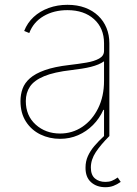

<svg xmlns="http://www.w3.org/2000/svg" viewBox="-20 -574 578 810"><path d="M233.4 11.7Q188.5 11.7 150.4 -6.8Q112.3 -25.4 89.4 -61Q66.4 -96.7 66.4 -147.5Q66.4 -175.3 75.2 -199.7Q84 -224.1 106.4 -243.9Q128.9 -263.7 169.2 -278.1Q209.5 -292.5 272.5 -299.8Q310.5 -304.2 344 -309.8Q377.4 -315.4 398.2 -326.9Q418.9 -338.4 418.9 -359.4V-391.6Q418.9 -455.1 376.7 -493.2Q334.5 -531.2 264.6 -531.2Q207 -531.2 163.8 -505.9Q120.6 -480.5 103.5 -434.6L82 -443.4Q95.2 -477.5 121.8 -502.2Q148.4 -526.9 185.3 -540.3Q222.2 -553.7 264.6 -553.7Q306.2 -553.7 338.9 -541.5Q371.6 -529.3 394.5 -507.3Q417.5 -485.4 429.4 -455.8Q441.4 -426.3 441.4 -391.6V0H418.9V-110.4H416Q399.4 -73.7 372.1 -46.4Q344.7 -19 309.6 -3.7Q274.4 11.7 233.4 11.7ZM233.4 -10.7Q285.2 -10.7 327.1 -38.8Q369.1 -66.9 394 -117.2Q418.9 -167.5 418.9 -233.4V-315.4Q408.7 -308.1 394.8 -302.2Q380.9 -296.4 363.5 -292Q346.2 -287.6 325.4 -284.4Q304.7 -281.2 281.2 -278.3Q208 -270 166 -252.4Q124 -234.9 106.4 -208.7Q88.9 -182.6 88.9 -147.5Q88.9 -85.9 130.6 -48.3Q172.4 -10.7 233.4 -10.7ZM424.8 215.8Q387.7 215.8 364 194.6Q340.3 173.3 340.8 132.8Q340.8 106.9 350.6 85Q360.4 63 377.9 42.2Q395.5 21.5 418.9 0H441.4Q404.8 36.6 384 68.1Q363.3 99.6 363.3 132.8Q363.3 164.1 380.4 178.7Q397.5 193.4 424.8 193.4Q440.4 193.4 451.9 188.7Q463.4 184.1 476.6 174.8L489.3 193.4Q474.1 204.1 458.7 210Q443.4 215.8 424.8 215.8Z"/></svg>

Font: Inter Tight Thin
Style: Regular
Weight: 250
Designer: Rasmus Andersson
Foundry: rsms
Version: Version 3.004